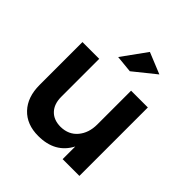

<svg xmlns="http://www.w3.org/2000/svg" viewBox="-203 -908 1061 1061"><g transform="rotate(45 328.0 -377.5)"><path d="M575 -535V0H444V-99Q390 5 258 5Q168 5 116 -50Q64 -105 64 -200V-535H195V-238Q195 -182 225.5 -150Q256 -118 310 -118Q372 -119 408 -162Q444 -205 444 -271V-535ZM366 -760 491 -709 363 -606 262 -616Z"/></g></svg>

Font: Gontserrat Medium
Style: Regular
Weight: 500
Designer: Julieta Ulanovsky
Foundry: Julieta Ulanovsky
Version: Version 6.001